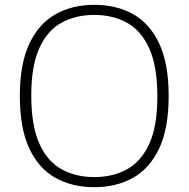

<svg xmlns="http://www.w3.org/2000/svg" viewBox="-20 -769 784 798"><path d="M372 9Q279.5 9 210 -30Q140.5 -69 101.5 -152.5Q62.5 -236 62.5 -370Q62.5 -504 102 -587.5Q141.5 -671 211.2 -710Q281 -749 372 -749Q464 -749 533.5 -710Q603 -671 642 -587.5Q681 -504 681 -370Q681 -236 641.8 -152.5Q602.5 -69 532.8 -30Q463 9 372 9ZM372 -33Q449.5 -33 508.5 -65.8Q567.5 -98.5 600.8 -172Q634 -245.5 634 -368Q634 -492.5 600.8 -566.8Q567.5 -641 508.5 -674Q449.5 -707 372 -707Q294 -707 235 -674.2Q176 -641.5 143 -568Q110 -494.5 110 -372Q110 -247.5 143 -173.2Q176 -99 235 -66Q294 -33 372 -33Z"/></svg>

Font: Encode Sans Semi Expanded ExtraLight
Style: Regular
Weight: 200
Width: 6
Designer: Multiple Designers
Foundry: Impallari Type
Version: Version 3.000; ttfautohint (v1.8.3) -l 8 -r 50 -G 200 -x 14 